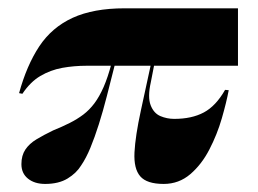

<svg xmlns="http://www.w3.org/2000/svg" viewBox="-20 -438 631 469"><path d="M34.7 -208.9 26.6 -210.5Q45.2 -278.2 75.8 -324.6Q106.5 -371 157.3 -394.4Q208.1 -417.7 284.7 -417.7H561.3V-277.4H191.9Q160.5 -277.4 131.9 -272.2Q103.2 -266.9 78.6 -252.4Q54 -237.9 34.7 -208.9ZM90.3 11.3Q64.5 11.3 48.4 -1.6Q32.3 -14.5 32.3 -37.1Q32.3 -58.1 41.9 -72.6Q51.6 -87.1 69 -97.6Q86.3 -108.1 109.7 -119.4Q131.5 -128.2 150 -137.5Q168.5 -146.8 183.5 -158.1Q198.4 -169.4 210.5 -185.5Q222.6 -201.6 233.1 -225.4Q243.5 -249.2 252.4 -283.1H261.3Q250.8 -241.1 241.1 -203.6Q231.5 -166.1 221.4 -134.3Q211.3 -102.4 200.8 -77Q190.3 -51.6 178.2 -33.9Q166.9 -15.3 145.2 -2Q123.4 11.3 90.3 11.3ZM379.8 11.3Q338.7 11.3 322.6 -7.3Q306.5 -25.8 308.5 -65.7Q310.5 -105.6 324.2 -168.5L350.8 -291.1H358.9L348.4 -237.1Q340.3 -200.8 348 -181Q355.6 -161.3 371.8 -154.4Q387.9 -147.6 405.6 -147.6Q448.4 -147.6 477.8 -163.3Q507.3 -179 529.8 -218.5L538.7 -217.7Q533.1 -187.9 521.8 -148.8Q510.5 -109.7 491.5 -73Q472.6 -36.3 444.8 -12.5Q416.9 11.3 379.8 11.3Z"/></svg>

Font: Playfair 144pt SemiExpanded Black
Style: Regular
Weight: 900
Width: 6
Designer: Claus Eggers Sørensen
Foundry: Claus Eggers Sørensen
Version: Version 2.203